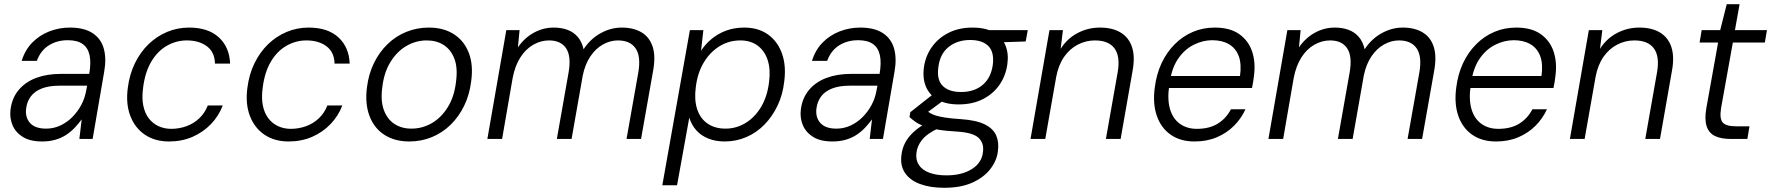

<svg xmlns="http://www.w3.org/2000/svg" viewBox="-20 -660 8413 912"><path d="M180 12Q123 12 88.5 -9.5Q54 -31 39.5 -65.5Q25 -100 30 -140Q37 -195 69 -233Q101 -271 152 -290Q203 -309 268 -309H404Q413 -362 405.5 -397.5Q398 -433 372.5 -451Q347 -469 302 -469Q251 -469 212 -444.5Q173 -420 155 -371H83Q99 -423 133.5 -458Q168 -493 214.5 -511Q261 -529 312 -529Q380 -529 420 -502.5Q460 -476 473 -429Q486 -382 475 -320L420 0H357L368 -93Q354 -74 336.5 -55Q319 -36 296 -20.5Q273 -5 244 3.5Q215 12 180 12ZM199 -49Q235 -49 267 -64Q299 -79 324.5 -105Q350 -131 366.5 -162.5Q383 -194 389 -228L394 -253H263Q212 -253 178 -239.5Q144 -226 126 -201.5Q108 -177 104 -144Q99 -102 123 -75.5Q147 -49 199 -49Z M783 12Q716 12 668.5 -20Q621 -52 599 -109.5Q577 -167 587 -242Q595 -307 621 -360Q647 -413 686 -450.5Q725 -488 774 -508.5Q823 -529 878 -529Q969 -529 1019.5 -482.5Q1070 -436 1073 -358H1001Q1000 -412 963 -440Q926 -468 867 -468Q817 -468 772.5 -442.5Q728 -417 698.5 -367Q669 -317 660 -245Q653 -196 660.5 -159Q668 -122 687 -97.5Q706 -73 733.5 -60.5Q761 -48 793 -48Q831 -48 865.5 -60.5Q900 -73 926.5 -98Q953 -123 967 -159H1038Q1019 -109 982 -70.5Q945 -32 894.5 -10Q844 12 783 12Z M1351 12Q1284 12 1236.5 -20Q1189 -52 1167 -109.5Q1145 -167 1155 -242Q1163 -307 1189 -360Q1215 -413 1254 -450.5Q1293 -488 1342 -508.5Q1391 -529 1446 -529Q1537 -529 1587.5 -482.5Q1638 -436 1641 -358H1569Q1568 -412 1531 -440Q1494 -468 1435 -468Q1385 -468 1340.5 -442.5Q1296 -417 1266.5 -367Q1237 -317 1228 -245Q1221 -196 1228.5 -159Q1236 -122 1255 -97.5Q1274 -73 1301.5 -60.5Q1329 -48 1361 -48Q1399 -48 1433.5 -60.5Q1468 -73 1494.5 -98Q1521 -123 1535 -159H1606Q1587 -109 1550 -70.5Q1513 -32 1462.5 -10Q1412 12 1351 12Z M1924 12Q1855 12 1806 -19.5Q1757 -51 1735 -109.5Q1713 -168 1723 -245Q1731 -309 1756.5 -361Q1782 -413 1821.5 -451Q1861 -489 1911 -509Q1961 -529 2017 -529Q2087 -529 2136 -497.5Q2185 -466 2207 -408.5Q2229 -351 2218 -273Q2210 -209 2184.5 -157Q2159 -105 2120 -67Q2081 -29 2031 -8.5Q1981 12 1924 12ZM1934 -49Q1986 -49 2031 -75Q2076 -101 2107 -151Q2138 -201 2146 -271Q2155 -337 2138.5 -380.5Q2122 -424 2088 -446Q2054 -468 2007 -468Q1956 -468 1911 -442Q1866 -416 1835 -366Q1804 -316 1796 -246Q1787 -181 1803.5 -137Q1820 -93 1854 -71Q1888 -49 1934 -49Z M2295 0 2385 -517H2448L2440 -435Q2471 -480 2515.5 -504.5Q2560 -529 2610 -529Q2646 -529 2675 -518.5Q2704 -508 2724 -485Q2744 -462 2752 -426Q2784 -475 2832.5 -502Q2881 -529 2933 -529Q2989 -529 3027 -506.5Q3065 -484 3080 -438.5Q3095 -393 3082 -322L3025 0H2956L3012 -316Q3025 -393 2999 -430.5Q2973 -468 2915 -468Q2879 -468 2844.5 -449Q2810 -430 2784.5 -392.5Q2759 -355 2748 -301L2695 0H2625L2681 -317Q2694 -393 2669 -430.5Q2644 -468 2588 -468Q2549 -468 2513 -447.5Q2477 -427 2451.5 -387Q2426 -347 2415 -289L2365 0Z M3126 220 3257 -517H3321L3310 -419Q3330 -450 3360 -475Q3390 -500 3429 -514.5Q3468 -529 3515 -529Q3583 -529 3629 -495.5Q3675 -462 3695 -404Q3715 -346 3705 -272Q3698 -210 3673.5 -158.5Q3649 -107 3611.5 -68.5Q3574 -30 3525.5 -9Q3477 12 3422 12Q3380 12 3345.5 -1.5Q3311 -15 3288 -40.5Q3265 -66 3254 -101L3196 220ZM3426 -49Q3478 -49 3522.5 -76.5Q3567 -104 3596 -153.5Q3625 -203 3633 -270Q3641 -330 3626.5 -374.5Q3612 -419 3578.5 -443.5Q3545 -468 3497 -468Q3442 -468 3397 -440Q3352 -412 3322.5 -362.5Q3293 -313 3285 -246Q3277 -186 3291.5 -141.5Q3306 -97 3341 -73Q3376 -49 3426 -49Z M3934 12Q3877 12 3842.5 -9.5Q3808 -31 3793.5 -65.5Q3779 -100 3784 -140Q3791 -195 3823 -233Q3855 -271 3906 -290Q3957 -309 4022 -309H4158Q4167 -362 4159.5 -397.5Q4152 -433 4126.5 -451Q4101 -469 4056 -469Q4005 -469 3966 -444.5Q3927 -420 3909 -371H3837Q3853 -423 3887.5 -458Q3922 -493 3968.5 -511Q4015 -529 4066 -529Q4134 -529 4174 -502.5Q4214 -476 4227 -429Q4240 -382 4229 -320L4174 0H4111L4122 -93Q4108 -74 4090.5 -55Q4073 -36 4050 -20.5Q4027 -5 3998 3.5Q3969 12 3934 12ZM3953 -49Q3989 -49 4021 -64Q4053 -79 4078.5 -105Q4104 -131 4120.5 -162.5Q4137 -194 4143 -228L4148 -253H4017Q3966 -253 3932 -239.5Q3898 -226 3880 -201.5Q3862 -177 3858 -144Q3853 -102 3877 -75.5Q3901 -49 3953 -49Z M4465 232Q4398 232 4350 214Q4302 196 4278.5 161Q4255 126 4262 76Q4265 47 4278.5 20Q4292 -7 4319 -32.5Q4346 -58 4389 -80L4440 -52Q4384 -26 4360 4Q4336 34 4333 67Q4329 100 4345 124Q4361 148 4394.5 160.5Q4428 173 4475 173Q4549 173 4596.5 143Q4644 113 4649 62Q4655 22 4629.5 -4Q4604 -30 4526 -35Q4471 -38 4434 -44.5Q4397 -51 4371.5 -60Q4346 -69 4329.5 -80.5Q4313 -92 4300 -104L4304 -127L4414 -214L4474 -192L4359 -107L4372 -140Q4384 -132 4395.5 -124.5Q4407 -117 4424 -111.5Q4441 -106 4470 -101.5Q4499 -97 4545 -94Q4618 -89 4658 -69Q4698 -49 4712 -16.5Q4726 16 4720 58Q4715 103 4684 143Q4653 183 4598.5 207.5Q4544 232 4465 232ZM4534 -164Q4472 -164 4433 -187Q4394 -210 4378 -249Q4362 -288 4368 -336Q4375 -392 4405.5 -435.5Q4436 -479 4485.5 -504Q4535 -529 4599 -529Q4662 -529 4700.5 -506.5Q4739 -484 4755.5 -445Q4772 -406 4765 -356Q4758 -302 4728.5 -258.5Q4699 -215 4649.5 -189.5Q4600 -164 4534 -164ZM4545 -223Q4608 -223 4648 -257Q4688 -291 4696 -354Q4703 -413 4674.5 -441.5Q4646 -470 4588 -470Q4527 -470 4485.5 -436.5Q4444 -403 4437 -339Q4429 -281 4458 -252Q4487 -223 4545 -223ZM4672 -457 4661 -517H4862L4852 -463Z M4875 0 4965 -517H5029L5018 -428Q5049 -477 5098.5 -503Q5148 -529 5205 -529Q5264 -529 5303 -505.5Q5342 -482 5357 -436.5Q5372 -391 5360 -325L5303 0H5233L5289 -317Q5302 -392 5274 -430Q5246 -468 5181 -468Q5138 -468 5099.5 -448Q5061 -428 5034.5 -390Q5008 -352 4997 -295L4945 0Z M5654 12Q5587 12 5541 -20Q5495 -52 5475 -109.5Q5455 -167 5465 -243Q5473 -308 5497.5 -360Q5522 -412 5560 -450Q5598 -488 5646 -508.5Q5694 -529 5750 -529Q5823 -529 5867 -497.5Q5911 -466 5928 -414Q5945 -362 5936 -297Q5935 -285 5932.5 -271Q5930 -257 5927 -242H5516L5526 -299H5870Q5878 -356 5864 -393.5Q5850 -431 5817.5 -450Q5785 -469 5738 -469Q5695 -469 5652.5 -448.5Q5610 -428 5579.5 -386Q5549 -344 5538 -280L5534 -255Q5524 -188 5537.5 -142Q5551 -96 5584.5 -72Q5618 -48 5665 -48Q5724 -48 5764 -72.5Q5804 -97 5827 -141H5896Q5876 -97 5841.5 -62.5Q5807 -28 5760 -8Q5713 12 5654 12Z M6005 0 6095 -517H6158L6150 -435Q6181 -480 6225.5 -504.5Q6270 -529 6320 -529Q6356 -529 6385 -518.5Q6414 -508 6434 -485Q6454 -462 6462 -426Q6494 -475 6542.5 -502Q6591 -529 6643 -529Q6699 -529 6737 -506.5Q6775 -484 6790 -438.5Q6805 -393 6792 -322L6735 0H6666L6722 -316Q6735 -393 6709 -430.5Q6683 -468 6625 -468Q6589 -468 6554.5 -449Q6520 -430 6494.5 -392.5Q6469 -355 6458 -301L6405 0H6335L6391 -317Q6404 -393 6379 -430.5Q6354 -468 6298 -468Q6259 -468 6223 -447.5Q6187 -427 6161.5 -387Q6136 -347 6125 -289L6075 0Z M7086 12Q7019 12 6973 -20Q6927 -52 6907 -109.5Q6887 -167 6897 -243Q6905 -308 6929.5 -360Q6954 -412 6992 -450Q7030 -488 7078 -508.5Q7126 -529 7182 -529Q7255 -529 7299 -497.5Q7343 -466 7360 -414Q7377 -362 7368 -297Q7367 -285 7364.5 -271Q7362 -257 7359 -242H6948L6958 -299H7302Q7310 -356 7296 -393.5Q7282 -431 7249.5 -450Q7217 -469 7170 -469Q7127 -469 7084.5 -448.5Q7042 -428 7011.5 -386Q6981 -344 6970 -280L6966 -255Q6956 -188 6969.5 -142Q6983 -96 7016.5 -72Q7050 -48 7097 -48Q7156 -48 7196 -72.5Q7236 -97 7259 -141H7328Q7308 -97 7273.5 -62.5Q7239 -28 7192 -8Q7145 12 7086 12Z M7437 0 7527 -517H7591L7580 -428Q7611 -477 7660.5 -503Q7710 -529 7767 -529Q7826 -529 7865 -505.5Q7904 -482 7919 -436.5Q7934 -391 7922 -325L7865 0H7795L7851 -317Q7864 -392 7836 -430Q7808 -468 7743 -468Q7700 -468 7661.5 -448Q7623 -428 7596.5 -390Q7570 -352 7559 -295L7507 0Z M8201 0Q8155 0 8126 -14Q8097 -28 8086.5 -60.5Q8076 -93 8085 -146L8141 -458H8053L8063 -517H8151L8182 -640H8243L8221 -517H8373L8363 -458H8211L8155 -146Q8147 -96 8163 -78Q8179 -60 8227 -60H8290L8280 0Z"/></svg>

Font: DM Sans 11pt Light
Style: Italic
Weight: 300
Italic angle: -10°
Version: Version 4.004;gftools[0.9.30]